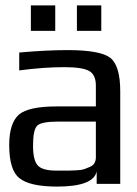

<svg xmlns="http://www.w3.org/2000/svg" viewBox="-20 -679 505 709"><path d="M424 0H337V-46Q325 10 191 10Q90 10 52 -21Q14 -50 14 -144Q14 -224 50 -256Q86 -286 189 -286H334V-363Q334 -403 309 -417Q284 -431 217 -431Q142 -431 51 -419V-485Q150 -494 230 -494Q351 -494 388 -465Q424 -435 424 -342ZM102 -141Q102 -88 119 -68.5Q136 -49 188 -49H206Q227 -49 234 -49Q241 -49 261 -50Q281 -51 290 -54Q299 -57 311.5 -62.5Q324 -68 329 -77Q334 -86 334 -98V-230H195Q133 -230 117.5 -215Q102 -200 102 -141ZM184 -565H94V-659H184ZM354 -565H264V-659H354Z"/></svg>

Font: Gamestation Display
Style: Regular
Weight: 400
Designer: Jonas Hecksher
Foundry: Jonas Hecksher, Playtypeª, e-types AS
Version: Version 1.003